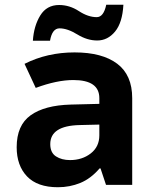

<svg xmlns="http://www.w3.org/2000/svg" viewBox="-20 -776 640 806"><path d="M190 -605Q199 -657 230 -657Q263 -657 304.5 -631.5Q346 -606 388 -606Q432 -606 463 -643.5Q494 -681 498 -756H426Q415 -704 386 -704Q350 -704 311 -729.5Q272 -755 228 -755Q176 -755 149 -711Q122 -667 118 -605ZM191 -171Q191 -248 314 -251L397 -253V-208Q397 -160 361 -132Q325 -104 274 -104Q239 -104 215 -119.5Q191 -135 191 -171ZM398 -69H402L425 0H535V-364Q535 -461 472 -508.5Q409 -556 293 -556Q178 -556 83 -508L130 -407Q219 -440 288 -440Q397 -440 397 -364V-340L277 -337Q167 -334 108.5 -292Q50 -250 50 -158Q50 -81 93.5 -35.5Q137 10 223 10Q273 10 317 -8Q361 -26 398 -69Z"/></svg>

Font: Noto Sans Mono UI
Style: Bold
Weight: 700
Designer: Monotype Design team
Foundry: Monotype Imaging Inc.
Version: 1.000